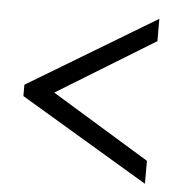

<svg xmlns="http://www.w3.org/2000/svg" viewBox="-44 -571 596 625"><g transform="rotate(5 254.0 -258.5)"><path d="M33 -276 452 -528V-455L132 -259L452 -64V11L33 -239Z"/></g></svg>

Font: IngvarSans
Style: Regular
Weight: 400
Version: Version 1.000